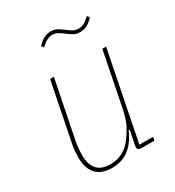

<svg xmlns="http://www.w3.org/2000/svg" viewBox="-173 -805 840 920"><g transform="rotate(-30 247.5 -345.0)"><path d="M153 -506 89 -186Q85 -166 83.5 -145Q82 -124 82 -113Q82 -62 105.5 -34.5Q129 -7 180 -7Q215 -7 246 -22.5Q277 -38 302 -72Q319 -95 335 -125Q351 -155 362 -209L421 -506H442L345 -19H421L417 0H347Q337 0 330.5 -3.5Q324 -7 324 -15Q324 -21 326 -31L341 -105H335Q311 -48 272 -18Q233 12 177 12Q119 12 90 -20Q61 -52 61 -110Q61 -127 62.5 -146.5Q64 -166 68 -185L132 -506ZM369 -628Q350 -628 336.5 -635.5Q323 -643 303 -658Q285 -672 273 -678Q261 -684 245 -684Q216 -684 183 -651L173 -663Q194 -686 212 -694Q230 -702 249 -702Q268 -702 281.5 -694.5Q295 -687 315 -672Q333 -658 345 -652Q357 -646 373 -646Q402 -646 435 -679L445 -667Q424 -644 406 -636Q388 -628 369 -628Z"/></g></svg>

Font: IBM Plex Sans Condensed Thin
Style: Italic
Weight: 100
Width: 3
Italic angle: -11°
Designer: Mike Abbink, Paul van der Laan, Pieter van Rosmalen
Foundry: Bold Monday
Version: Version 1.3